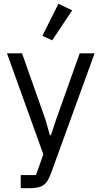

<svg xmlns="http://www.w3.org/2000/svg" viewBox="-20 -799 539 1019"><path d="M363 -744 290 -779 205 -609 257 -585ZM278 -165 250 -81H245L221 -165L97 -516H17L210 20L171 130H90V200H131C207 200 228 182 251 120L482 -516H403Z"/></svg>

Font: IBM Plex Arabic
Style: Regular
Weight: 400
Designer: Mike Abbink, Paul van der Laan, Pieter van Rosmalen, Wael Morcos, Khajak Apelian
Foundry: Bold Monday
Version: Version 1.0